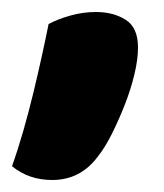

<svg xmlns="http://www.w3.org/2000/svg" viewBox="-29 -184 273 320"><path d="M134 77Q105 116 58 116Q19 116 -9 93Q1 65 10 33.5Q19 2 26.5 -29Q34 -60 40.5 -89.5Q47 -119 52 -144Q67 -152 88 -158Q109 -164 131 -164Q160 -164 180.5 -151Q201 -138 201 -105Q201 -85 195 -60Q189 -35 179 -9.5Q169 16 157.5 39Q146 62 134 77Z"/></svg>

Font: Baloo Thambi 2
Style: Bold
Weight: 700
Designer: Aadarsh Rajan and Ek Type
Foundry: Ek Type
Version: Version 1.640;hotconv 1.0.111;makeotfexe 2.5.65597; ttfautoh